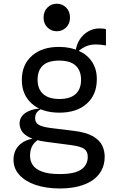

<svg xmlns="http://www.w3.org/2000/svg" viewBox="-20 -814 640 1060"><path d="M311 226.5Q235 226.5 177.2 207Q119.5 187.5 87 151.8Q54.5 116 54.5 67.5Q54.5 33.5 69.8 8.2Q85 -17 112.5 -32.2Q140 -47.5 176 -50L197 -47.5Q184.5 -39.5 172.8 -28Q161 -16.5 153.5 1.8Q146 20 146 47.5Q146 74.5 160.8 97Q175.5 119.5 211.5 133.2Q247.5 147 310 147Q391.5 147 428 122Q464.5 97 464.5 51.5Q464.5 22 445 8Q425.5 -6 368.5 -13.5L239 -30.5Q173 -39 140.8 -56.2Q108.5 -73.5 98.2 -93.8Q88 -114 88 -131Q88 -155.5 100.8 -172Q113.5 -188.5 133.2 -198.2Q153 -208 174.2 -211.8Q195.5 -215.5 212 -214Q195 -207 184.5 -194.8Q174 -182.5 174 -160.5Q174 -137 193.2 -125.2Q212.5 -113.5 258.5 -107.5L388.5 -91.5Q457.5 -83 494.2 -61Q531 -39 544.5 -10Q558 19 558 50.5Q558 94 540.2 127Q522.5 160 489.8 182Q457 204 411.8 215.2Q366.5 226.5 311 226.5ZM307.5 -192Q212.5 -192 156.5 -241Q100.5 -290 100.5 -373Q100.5 -457.5 157.2 -506.8Q214 -556 308.5 -555Q370.5 -554.5 417.2 -532.5Q464 -510.5 489.8 -470Q515.5 -429.5 514.5 -373Q513.5 -289.5 458.2 -240.8Q403 -192 307.5 -192ZM308.5 -267.5Q367.5 -267.5 397.5 -294.8Q427.5 -322 427.5 -373.5Q427.5 -424 397.8 -451.8Q368 -479.5 306.5 -479.5Q246 -479.5 216.8 -452.5Q187.5 -425.5 187.5 -374Q187.5 -323 218 -295.2Q248.5 -267.5 308.5 -267.5ZM403.5 -523.5 397 -528.5Q401.5 -568 420.8 -596.8Q440 -625.5 468.2 -641.2Q496.5 -657 526.5 -657Q542.5 -657 550.8 -656Q559 -655 565 -652.5V-563Q549.5 -565.5 537 -567Q524.5 -568.5 505.5 -568.5Q485.5 -568.5 467.8 -563Q450 -557.5 434.2 -547.5Q418.5 -537.5 403.5 -523.5ZM293.5 -641.5Q263 -641.5 241.8 -662.5Q220.5 -683.5 220.5 -717Q220.5 -751 241.8 -772.2Q263 -793.5 293.5 -793.5Q324 -793.5 345.2 -772.2Q366.5 -751 366.5 -717Q366.5 -683.5 345.2 -662.5Q324 -641.5 293.5 -641.5Z"/></svg>

Font: Spline Sans Mono
Style: Regular
Weight: 400
Monospace: yes
Designer: Eben Sorkin, Mirko Velimirovic
Foundry: Sorkin Type
Version: Version 1.004